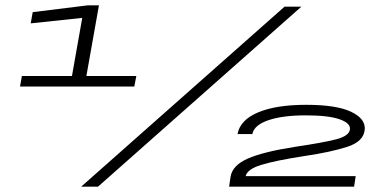

<svg xmlns="http://www.w3.org/2000/svg" viewBox="-20 -699 1458 719"><path d="M55 -375 62 -414.5H249.5L288 -632L95 -611.5L102.5 -653.5L308.5 -679H350.5L303.5 -414.5H490.5L483 -375ZM284 0 1045.5 -674H1108.5L347 0ZM838 0 843.5 -37.5Q850.5 -80 908 -105.2Q965.5 -130.5 1084 -149Q1189 -164.5 1238.5 -177.2Q1288 -190 1290.5 -215Q1293 -238 1251.2 -252.5Q1209.5 -267 1125 -267Q1038.5 -267 985 -248.8Q931.5 -230.5 925 -197H869.5Q879 -249.5 946.2 -278Q1013.5 -306.5 1126.5 -306.5Q1239 -306.5 1293.5 -281Q1348 -255.5 1346 -216Q1343.5 -169.5 1280.5 -149.2Q1217.5 -129 1122 -115Q1009 -97.5 957.2 -81.2Q905.5 -65 900 -39.5H1312L1306 0Z"/></svg>

Font: Anybody UltraExpanded Regular
Style: Italic
Weight: 400
Width: 9
Italic angle: -10°
Designer: Tyler Finck
Foundry: Etcetera Type Company
Version: Version 1.010; ttfautohint (v1.8.3) -l 8 -r 50 -G 200 -x 14 